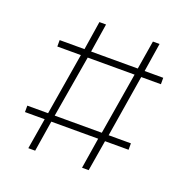

<svg xmlns="http://www.w3.org/2000/svg" viewBox="-115 -735 823 843"><g transform="rotate(20 296.5 -313.5)"><path d="M556 -493V-463H464L417 -174H521V-144H411L387 0H356L379 -144H160L137 0H105L129 -144H37V-174H134L182 -463H72V-493H188L209 -627H240L219 -493H437L459 -627H490L469 -493ZM385 -174 433 -463H214L165 -174Z"/></g></svg>

Font: Blinker ExtraLight
Style: Regular
Weight: 200
Designer: Juergen Huber
Foundry: supertype
Version: Version 1.017;hotconv 1.0.117;makeotfexe 2.5.65602